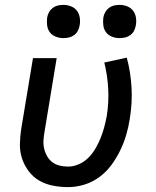

<svg xmlns="http://www.w3.org/2000/svg" viewBox="-20 -758 640 786"><path d="M259 8Q227 8 196.5 2Q166 -4 141 -18.5Q116 -33 98 -56.5Q80 -80 70.5 -108.5Q61 -137 61.5 -168Q62 -199 67 -231L115 -520H212L162 -217Q159 -200 158 -182.5Q157 -165 161 -148.5Q165 -132 173.5 -117.5Q182 -103 195 -93.5Q208 -84 224.5 -80Q241 -76 259 -76Q281 -76 303.5 -86Q326 -96 343 -113.5Q360 -131 372 -152Q384 -173 392.5 -194.5Q401 -216 407 -238.5Q413 -261 417 -283Q426 -339 423 -394.5Q420 -450 407 -502L499 -522Q515 -463 518.5 -399Q522 -335 511 -270Q506 -237 496.5 -205Q487 -173 472 -142Q457 -111 436 -82.5Q415 -54 386.5 -33Q358 -12 324.5 -2Q291 8 259 8ZM469 -602Q453 -602 438 -608Q423 -614 414 -626Q405 -638 403 -654Q401 -670 403 -686Q405 -698 411 -708.5Q417 -719 426.5 -726Q436 -733 447 -735.5Q458 -738 470 -738Q486 -738 501 -732Q516 -726 525 -714Q534 -702 536.5 -686Q539 -670 536 -654Q534 -642 528.5 -631.5Q523 -621 513 -614Q503 -607 492 -604.5Q481 -602 469 -602ZM239 -602Q223 -602 208 -608Q193 -614 184 -626Q175 -638 173 -654Q171 -670 173 -686Q175 -698 181 -708.5Q187 -719 196.5 -726Q206 -733 217 -735.5Q228 -738 240 -738Q256 -738 271 -732Q286 -726 295 -714Q304 -702 306.5 -686Q309 -670 306 -654Q304 -642 298.5 -631.5Q293 -621 283 -614Q273 -607 262 -604.5Q251 -602 239 -602Z"/></svg>

Font: Iosevka Medium Extended
Style: Italic
Weight: 500
Width: 7
Italic angle: -9°
Monospace: yes
Designer: Belleve Invis
Foundry: Belleve Invis
Version: Version 32.5.0; ttfautohint (v1.8.4)